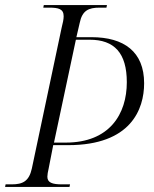

<svg xmlns="http://www.w3.org/2000/svg" viewBox="-41 -734 605 754"><path d="M-21 0H232L234 -10H202C164 -10 145 -17 145 -40C145 -47 147 -60 150 -72L168 -164H227C473 -164 525 -305 525 -407C525 -531 446 -588 318 -588H259L272 -644C282 -693 307 -704 350 -704H377L379 -714H131L129 -704H152C189 -704 209 -699 209 -670C209 -659 206 -644 201 -625L84 -72C73 -22 48 -10 5 -10H-19ZM217 -174H171L257 -578H311C408 -578 457 -526 457 -411C457 -287 390 -174 217 -174Z"/></svg>

Font: Noto Serif Display SemiCondensed Light
Style: Italic
Weight: 300
Width: 4
Italic angle: -12°
Designer: Monotype Design Team
Foundry: Monotype Imaging Inc.
Version: Version 2.009